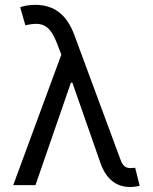

<svg xmlns="http://www.w3.org/2000/svg" viewBox="-20 -757 625 785"><path d="M511.4 7.5C523.8 7.8 537.3 6 551.1 2.8L532.7 -71C528.4 -71 518.5 -69.6 512.8 -69.6C484.4 -69.6 476.9 -92.3 470.2 -110.8L284.1 -613.6C253.2 -697.1 201.7 -737.2 123.6 -737.2C95.2 -737.2 71 -731.2 62.5 -727.3L83.8 -653.4C153.4 -670.1 183.9 -654.8 213.1 -579.5L230.8 -533.7L34.1 0H125L269.9 -419H275.9L390.6 -90.9C413.7 -24.1 456.3 7.5 511.4 7.5Z"/></svg>

Font: Magic Ui Pro
Style: Regular
Weight: 400
Designer: Stefan Endress, Andreas Faust
Version: Version 1.000;FEAKit 1.0